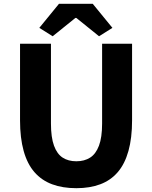

<svg xmlns="http://www.w3.org/2000/svg" viewBox="-20 -972 795 1006"><path d="M380 14Q308 14 253 -6.5Q198 -27 160.5 -70Q123 -113 104 -181Q85 -249 85 -341V-743H247V-325Q247 -252 263 -208.5Q279 -165 308.5 -146Q338 -127 380 -127Q422 -127 452 -146Q482 -165 498.5 -208.5Q515 -252 515 -325V-743H672V-341Q672 -249 653 -181Q634 -113 597 -70Q560 -27 505.5 -6.5Q451 14 380 14ZM256 -782 186 -826 289 -952H466L569 -826L499 -782L380 -878H375Z"/></svg>

Font: Noto Sans JP ExtraBold
Style: Regular
Weight: 800
Designer: Ryoko NISHIZUKA  (kana, bopomofo & ideographs); Paul D. Hunt (Latin, Greek & Cyrillic); Sandoll Communications , Soo-you
Foundry: Adobe
Version: Version 2.004-H2;hotconv 1.0.118;makeotfexe 2.5.65603